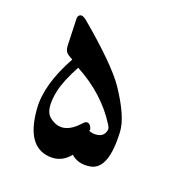

<svg xmlns="http://www.w3.org/2000/svg" viewBox="-116 -653 818 847"><g transform="rotate(20 292.5 -229.0)"><path d="M149 -535Q236 -462 293.5 -405Q351 -348 379 -307Q456 -192 460 -124Q470 51 390 66Q335 76 299 44Q261 92 202 87Q94 78 81 -92Q72 -203 153 -350Q150 -352 145 -354.5Q140 -357 134 -361Q114 -372 113 -401L109 -522Q108 -535 113 -540Q124 -555 149 -535ZM190 -325Q149 -249 137 -196Q118 -103 153 -75Q220 -21 291 -100Q304 -116 316 -111Q327 -107 333 -88Q333 -86 332 -84Q331 -81 331 -80Q341 -76 349.5 -75Q358 -74 366 -75Q401 -78 407 -111Q409 -120 400 -134Q364 -192 311.5 -240Q259 -288 190 -325Z"/></g></svg>

Font: Amiri
Style: Bold Italic
Weight: 700
Italic angle: 10°
Designer: Khaled Hosny
Version: Version 0.113